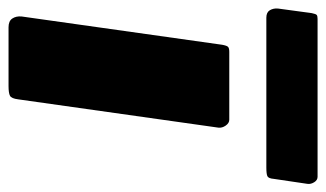

<svg xmlns="http://www.w3.org/2000/svg" viewBox="-192 -602 782 461"><g transform="rotate(90 199.5 -371.0)"><path d="M207 -23Q205 -7 198.5 -3.5Q192 0 175 0H34Q19 0 13 -9Q7 -18 8 -31L76 -513Q78 -524 81 -527Q84 -530 93 -530H256Q264 -530 270 -521.5Q276 -513 275 -504ZM398 -637Q397 -624 391.5 -621.5Q386 -619 371 -619H11Q-2 -619 -7 -627.5Q-12 -636 -11 -647L0 -728Q2 -738 4.5 -740Q7 -742 14 -742H393Q401 -742 406 -734Q411 -726 410 -718Z"/></g></svg>

Font: Libre Franklin Thin Black
Style: Italic
Weight: 900
Italic angle: -8°
Version: Version 2.000